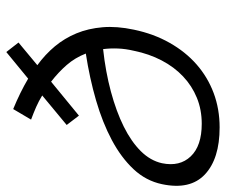

<svg xmlns="http://www.w3.org/2000/svg" viewBox="-101 -636 721 613"><g transform="rotate(-90 259.5 -329.5)"><path d="M167 -477.1 261.2 -555.2Q244.1 -565.9 224.6 -574.5Q205.1 -583 184.1 -590.8L217.8 -647.9Q271 -626 314.9 -600.1L399.9 -669.9L430.2 -630.9L357.9 -570.8Q392.1 -545.9 418 -514.9Q443.8 -483.9 459.5 -446Q475.1 -408.2 479 -362.5Q482.9 -316.9 471.2 -262.2Q458 -199.2 429.4 -148.7Q400.9 -98.1 360.4 -62.5Q319.8 -26.9 268.8 -7.8Q217.8 11.2 159.2 11.2Q59.1 11.2 9 -35.9Q-41 -83 -22 -172.9Q-11.2 -224.1 25.9 -263.7Q63 -303.2 118.9 -333Q174.8 -362.8 245.4 -383.3Q315.9 -403.8 395 -416Q381.8 -450.2 358.4 -477.1Q335 -503.9 305.2 -526.9L196.8 -438ZM403.8 -262.2Q410.2 -289.1 411.1 -313.5Q412.1 -337.9 409.2 -360.8Q336.9 -353 273.4 -335.9Q210 -318.8 161.9 -294.9Q113.8 -271 83.5 -240.5Q53.2 -210 44.9 -172.9Q33.2 -116.2 66.7 -81.1Q100.1 -45.9 170.9 -45.9Q215.8 -45.9 253.9 -61.5Q292 -77.1 322 -105.5Q352.1 -133.8 373 -173.8Q394 -213.9 403.8 -262.2Z"/></g></svg>

Font: Anonymous Pro
Style: Italic
Weight: 400
Italic angle: -12°
Monospace: yes
Designer: Mark Simonson
Version: Version 1.003